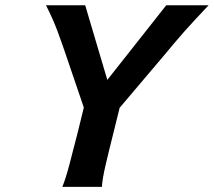

<svg xmlns="http://www.w3.org/2000/svg" viewBox="-20 -726 831 746"><path d="M222.2 0Q234.4 -29.3 249 -84Q263.7 -138.7 281.7 -210.4L305.7 -308.1L235.4 -514.6Q227.1 -538.6 219.2 -561.3Q211.4 -584 202.6 -607.2Q193.8 -630.4 183.1 -654.5Q172.4 -678.7 158.7 -705.6H311L397 -415.5L626 -705.6H790.5Q761.2 -674.8 738.5 -650.1Q715.8 -625.5 696 -603.3Q676.3 -581.1 658.2 -559.6Q640.1 -538.1 620.6 -514.6L444.8 -307.1L420.9 -210.4Q402.8 -138.7 390.1 -84Q377.4 -29.3 376 0Z"/></svg>

Font: Andika New Basic
Style: Bold Italic
Weight: 700
Italic angle: -14°
Designer: Victor Gaultney, Annie Olsen, Pablo Ugerman
Foundry: SIL International
Version: Version 5.500